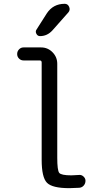

<svg xmlns="http://www.w3.org/2000/svg" viewBox="-20 -980 540 1010"><path d="M320.3 -960Q336.9 -960 343.8 -943.8Q350.6 -927.7 339.8 -915L255.9 -820.3Q228.5 -790 190.4 -790Q177.7 -790 171.4 -802.2Q165 -814.5 171.9 -824.2L226.6 -910.2Q259.8 -960 320.3 -960ZM103.5 -662.1Q89.8 -662.1 80.1 -671.9Q70.3 -681.6 70.3 -695.8Q70.3 -710 80.1 -720.2Q89.8 -730.5 103.5 -730.5H196.3Q231.4 -730.5 256.3 -705.1Q281.2 -679.7 281.2 -644.5V-150.4Q281.2 -84 291.5 -70.8Q301.8 -57.6 355.5 -57.6Q367.2 -57.6 394.5 -59.6Q408.2 -61.5 418.9 -51.8Q429.7 -42 429.7 -29.3Q429.7 -14.6 420.4 -3.9Q411.1 6.8 396.5 7.8Q362.3 9.8 344.7 9.8Q254.9 9.8 227.1 -18.6Q199.2 -46.9 199.2 -139.6V-651.4Q199.2 -662.1 188.5 -662.1Z"/></svg>

Font: Rounded-X Mgen+ 2m regular
Style: Regular
Weight: 400
Designer: [Source Han Sans]
Ryoko NISHIZUKA  (kana & ideographs); Paul D. Hunt (Latin, Greek & Cyrillic); Wenlong ZHANG  (bopomofo
Version: Version 1.059.20150602